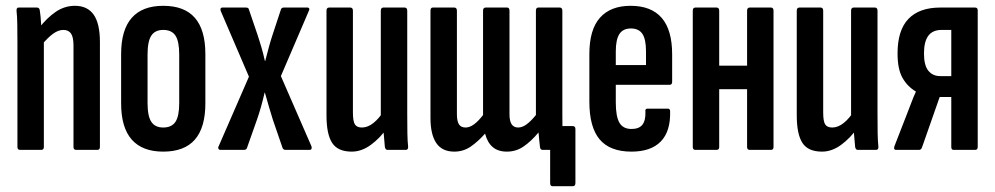

<svg xmlns="http://www.w3.org/2000/svg" viewBox="-20 -516 3426 661"><path d="M242 0Q233 0 233 -10V-360Q233 -388 224.5 -400.5Q216 -413 198 -413Q181 -413 163 -400Q145 -387 125 -363L114 -419Q141 -454 171.5 -475Q202 -496 238 -496Q281 -496 302.5 -465.5Q324 -435 324 -371V-10Q324 0 315 0ZM49 0Q40 0 40 -10V-367Q40 -406 39.5 -433.5Q39 -461 37 -478Q36 -490 44 -490H107Q116 -490 117 -480Q120 -462 121.5 -434.5Q123 -407 123 -391L131 -376V-10Q131 0 122 0Z M542 6Q470 6 433.5 -35.5Q397 -77 397 -160V-330Q397 -413 433.5 -454.5Q470 -496 542 -496Q615 -496 651 -454.5Q687 -413 687 -330V-160Q687 -77 651 -35.5Q615 6 542 6ZM542 -77Q571 -77 584 -96.5Q597 -116 597 -161V-328Q597 -374 584 -393.5Q571 -413 542 -413Q514 -413 501 -393.5Q488 -374 488 -328V-161Q488 -116 501 -96.5Q514 -77 542 -77Z M739 0Q734 0 732 -4Q730 -8 733 -13L837 -252L740 -478Q738 -483 739.5 -486.5Q741 -490 746 -490H827Q836 -490 837 -483L867 -395Q873 -377 879.5 -355Q886 -333 892 -306H893Q900 -333 906 -355Q912 -377 918 -395L947 -483Q949 -490 957 -490H1038Q1043 -490 1044.5 -486.5Q1046 -483 1043 -478L947 -254L1052 -13Q1054 -8 1052.5 -4Q1051 0 1046 0H963Q956 0 953 -6L919 -105Q913 -125 906 -148Q899 -171 892 -197H891Q885 -171 878.5 -148Q872 -125 865 -105L830 -6Q828 0 819 0Z M1191 6Q1143 6 1123.5 -24Q1104 -54 1104 -119V-479Q1104 -490 1113 -490H1186Q1195 -490 1195 -479V-129Q1195 -98 1202 -87.5Q1209 -77 1226 -77Q1246 -77 1265.5 -92.5Q1285 -108 1302 -135L1314 -77Q1289 -41 1257 -17.5Q1225 6 1191 6ZM1314 0Q1307 0 1305 -10Q1303 -29 1301 -56Q1299 -83 1299 -99L1291 -114V-479Q1291 -490 1300 -490H1373Q1382 -490 1382 -479V-123Q1382 -84 1382.5 -56.5Q1383 -29 1385 -12Q1386 0 1377 0Z M1882 125Q1874 125 1874 114V0H1854L1916 -82H1951Q1961 -82 1961 -72V114Q1961 125 1952 125ZM1544 6Q1502 6 1482 -23.5Q1462 -53 1462 -110V-479Q1462 -490 1470 -490H1544Q1553 -490 1553 -479V-123Q1553 -99 1560 -88Q1567 -77 1583 -77Q1597 -77 1612 -88Q1627 -99 1643 -120V-479Q1643 -490 1652 -490H1726Q1734 -490 1734 -479V-123Q1734 -99 1741.5 -88Q1749 -77 1764 -77Q1778 -77 1793 -88Q1808 -99 1825 -120V-479Q1825 -490 1833 -490H1907Q1916 -490 1916 -479V-123Q1916 -84 1916.5 -56.5Q1917 -29 1919 -12Q1920 0 1910 0H1848Q1840 0 1839 -10Q1838 -20 1836.5 -33.5Q1835 -47 1834 -60Q1809 -30 1783 -12Q1757 6 1725 6Q1695 6 1676.5 -9.5Q1658 -25 1650 -56Q1625 -28 1600 -11Q1575 6 1544 6Z M2154 6Q2080 6 2044.5 -36Q2009 -78 2009 -166V-330Q2009 -414 2045.5 -455Q2082 -496 2151 -496Q2222 -496 2258 -454.5Q2294 -413 2294 -329V-234Q2294 -224 2285 -224H2100V-163Q2100 -115 2112.5 -93.5Q2125 -72 2154 -72Q2180 -72 2191.5 -86.5Q2203 -101 2202 -131Q2200 -142 2209 -142H2279Q2287 -142 2287 -133Q2289 -64 2255 -29Q2221 6 2154 6ZM2100 -292H2204V-339Q2204 -381 2191.5 -399.5Q2179 -418 2152 -418Q2125 -418 2112.5 -399Q2100 -380 2100 -339Z M2561 0Q2552 0 2552 -10V-479Q2552 -490 2561 -490H2634Q2643 -490 2643 -479V-10Q2643 0 2634 0ZM2374 0Q2365 0 2365 -10V-479Q2365 -490 2374 -490H2447Q2456 -490 2456 -479V-10Q2456 0 2447 0ZM2444 -209V-290H2567V-209Z M2810 6Q2762 6 2742.5 -24Q2723 -54 2723 -119V-479Q2723 -490 2732 -490H2805Q2814 -490 2814 -479V-129Q2814 -98 2821 -87.5Q2828 -77 2845 -77Q2865 -77 2884.5 -92.5Q2904 -108 2921 -135L2933 -77Q2908 -41 2876 -17.5Q2844 6 2810 6ZM2933 0Q2926 0 2924 -10Q2922 -29 2920 -56Q2918 -83 2918 -99L2910 -114V-479Q2910 -490 2919 -490H2992Q3001 -490 3001 -479V-123Q3001 -84 3001.5 -56.5Q3002 -29 3004 -12Q3005 0 2996 0Z M3064 0Q3056 0 3059 -12L3103 -125Q3111 -145 3118 -164Q3125 -183 3133 -200V-201Q3104 -218 3087 -248Q3070 -278 3070 -332Q3070 -412 3107.5 -451Q3145 -490 3217 -490H3337Q3346 -490 3346 -480V-10Q3346 0 3337 0H3263Q3255 0 3255 -10V-182H3215L3154 -8Q3151 0 3144 0ZM3217 -254H3255V-413H3222Q3191 -413 3176 -393Q3161 -373 3161 -332Q3161 -291 3176 -272.5Q3191 -254 3217 -254Z"/></svg>

Font: Sofia Sans Extra Condensed SemiBold
Style: Regular
Weight: 600
Designer: Botio Nikoltchev, Ani Petrova
Foundry: lettersoup
Version: Version 4.101